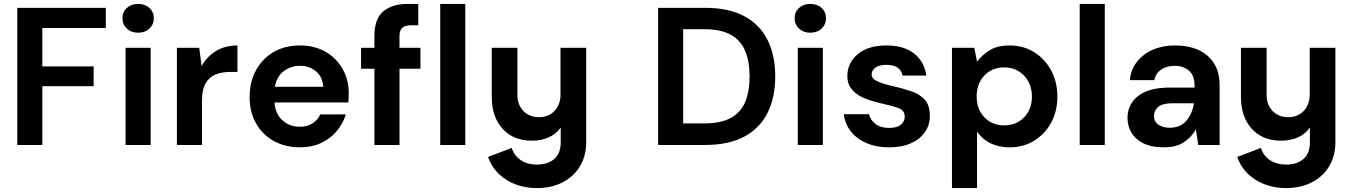

<svg xmlns="http://www.w3.org/2000/svg" viewBox="-20 -740 6897 980"><path d="M68 0V-700H520V-597H196V-401H458V-300H196V0Z M685 -573Q650 -573 627.5 -594Q605 -615 605 -647Q605 -679 627.5 -699.5Q650 -720 685 -720Q720 -720 742.5 -699.5Q765 -679 765 -647Q765 -615 742.5 -594Q720 -573 685 -573ZM621 0V-496H749V0Z M883 0V-496H997L1009 -403Q1036 -451 1082.5 -479.5Q1129 -508 1192 -508V-373H1156Q1114 -373 1081 -360Q1048 -347 1029.5 -315Q1011 -283 1011 -226V0Z M1511 12Q1436 12 1378 -20Q1320 -52 1287 -110Q1254 -168 1254 -244Q1254 -321 1286.5 -381Q1319 -441 1376.5 -474.5Q1434 -508 1512 -508Q1585 -508 1641 -476Q1697 -444 1728.5 -388.5Q1760 -333 1760 -265Q1760 -254 1759.5 -242Q1759 -230 1758 -217H1381Q1385 -159 1421.5 -126Q1458 -93 1510 -93Q1549 -93 1575.5 -110.5Q1602 -128 1615 -156H1745Q1731 -109 1698.5 -70.5Q1666 -32 1618.5 -10Q1571 12 1511 12ZM1512 -404Q1465 -404 1429 -377.5Q1393 -351 1383 -297H1630Q1627 -346 1594 -375Q1561 -404 1512 -404Z M1891 0V-389H1823V-496H1891V-554Q1891 -644 1936.5 -682Q1982 -720 2060 -720H2115V-611H2080Q2047 -611 2033 -598Q2019 -585 2019 -554V-496H2126V-389H2019V0ZM2227 0V-720H2355V0Z M2722 220Q2631 220 2563.5 177Q2496 134 2471 61L2592 15Q2604 54 2637.5 77Q2671 100 2722 100Q2776 100 2809 71.5Q2842 43 2842 -14V-89Q2819 -56 2781 -39Q2743 -22 2695 -22Q2600 -22 2545 -83Q2490 -144 2490 -245V-496H2621V-256Q2621 -205 2651.5 -173.5Q2682 -142 2731 -142Q2780 -142 2810.5 -174Q2841 -206 2841 -259V-496H2972V-14Q2972 56 2940 109Q2908 162 2851 191Q2794 220 2722 220Z M3339 0V-700H3578Q3701 -700 3780.5 -656.5Q3860 -613 3898.5 -534.5Q3937 -456 3937 -350Q3937 -244 3898.5 -165.5Q3860 -87 3780.5 -43.5Q3701 0 3578 0ZM3467 -110H3572Q3660 -110 3711 -138.5Q3762 -167 3784 -220.5Q3806 -274 3806 -350Q3806 -425 3784 -479Q3762 -533 3711 -562Q3660 -591 3572 -591H3467Z M4116 -573Q4081 -573 4058.5 -594Q4036 -615 4036 -647Q4036 -679 4058.5 -699.5Q4081 -720 4116 -720Q4151 -720 4173.5 -699.5Q4196 -679 4196 -647Q4196 -615 4173.5 -594Q4151 -573 4116 -573ZM4052 0V-496H4180V0Z M4519 12Q4453 12 4403 -9.5Q4353 -31 4323 -69Q4293 -107 4287 -157H4416Q4422 -128 4448.5 -107.5Q4475 -87 4517 -87Q4559 -87 4578.5 -104Q4598 -121 4598 -143Q4598 -175 4570 -186.5Q4542 -198 4492 -209Q4460 -216 4427 -226Q4394 -236 4366.5 -251.5Q4339 -267 4322 -291.5Q4305 -316 4305 -352Q4305 -418 4357.5 -463Q4410 -508 4505 -508Q4593 -508 4645.5 -467Q4698 -426 4708 -354H4587Q4576 -409 4504 -409Q4468 -409 4448.5 -395Q4429 -381 4429 -360Q4429 -338 4458 -325Q4487 -312 4535 -301Q4587 -289 4630.5 -274.5Q4674 -260 4700 -231.5Q4726 -203 4726 -150Q4726 -148 4726 -146Q4726 -103 4701.5 -66.5Q4677 -30 4630 -9Q4583 12 4519 12Z M4839 220V-496H4953L4967 -425Q4991 -458 5030.5 -483Q5070 -508 5133 -508Q5203 -508 5258 -474Q5313 -440 5345 -381Q5377 -322 5377 -247Q5377 -172 5345 -113.5Q5313 -55 5258 -21.5Q5203 12 5133 12Q5077 12 5035 -9Q4993 -30 4967 -68V220ZM5106 -100Q5167 -100 5207 -141Q5247 -182 5247 -247Q5247 -312 5207 -354Q5167 -396 5106 -396Q5044 -396 5004.5 -354.5Q4965 -313 4965 -248Q4965 -183 5004.5 -141.5Q5044 -100 5106 -100Z M5491 0V-720H5619V0Z M5921 12Q5857 12 5816 -8.5Q5775 -29 5755 -63Q5735 -97 5735 -138Q5735 -207 5789 -250Q5843 -293 5951 -293H6077V-305Q6077 -356 6048 -380Q6019 -404 5976 -404Q5937 -404 5908 -385.5Q5879 -367 5872 -331H5747Q5752 -385 5783.5 -425Q5815 -465 5865 -486.5Q5915 -508 5977 -508Q6083 -508 6144 -455Q6205 -402 6205 -305V0H6096L6084 -80Q6062 -40 6022.5 -14Q5983 12 5921 12ZM5950 -88Q6005 -88 6035.5 -124Q6066 -160 6074 -213H5965Q5914 -213 5892 -194.5Q5870 -176 5870 -149Q5870 -120 5892 -104Q5914 -88 5950 -88Z M6546 220Q6455 220 6387.5 177Q6320 134 6295 61L6416 15Q6428 54 6461.5 77Q6495 100 6546 100Q6600 100 6633 71.5Q6666 43 6666 -14V-89Q6643 -56 6605 -39Q6567 -22 6519 -22Q6424 -22 6369 -83Q6314 -144 6314 -245V-496H6445V-256Q6445 -205 6475.5 -173.5Q6506 -142 6555 -142Q6604 -142 6634.5 -174Q6665 -206 6665 -259V-496H6796V-14Q6796 56 6764 109Q6732 162 6675 191Q6618 220 6546 220Z"/></svg>

Font: Firefly Display
Style: Bold
Weight: 700
Designer: Colophon Foundry, Jonny Pinhorn
Foundry: Colophon Foundry
Version: Version 1.200; ttfautohint (v1.8.3)